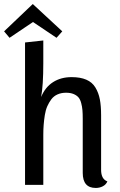

<svg xmlns="http://www.w3.org/2000/svg" viewBox="-44 -909 590 944"><path d="M-23.9 -754.9 117.2 -889.2 262.2 -754.9 233.9 -723.1 118.2 -800.8 2.9 -723.1ZM168.9 -599.1Q168.9 -488.8 158.2 -432.1Q178.2 -480.5 216.8 -505.1Q255.4 -529.8 308.1 -529.8Q351.1 -529.8 380.1 -517.3Q409.2 -504.9 424.8 -479.2Q440.4 -453.6 446.8 -421.1Q453.1 -388.7 453.1 -341.8V-74.2Q453.1 -28.3 483.9 -17.1Q477.5 -1.5 461.7 6.8Q445.8 15.1 426.8 15.1Q362.8 15.1 362.8 -59.1V-325.2Q362.8 -350.6 361.3 -367.7Q359.9 -384.8 355.2 -402.3Q350.6 -419.9 341.8 -430.2Q333 -440.4 317.6 -446.8Q302.2 -453.1 280.8 -453.1Q257.3 -453.1 238.8 -444.8Q220.2 -436.5 208.5 -420.9Q196.8 -405.3 188.5 -386.5Q180.2 -367.7 176.3 -342.8Q172.4 -317.9 170.7 -295.4Q168.9 -272.9 168.9 -246.1V0H79.1V-700.2L168.9 -710Z"/></svg>

Font: Sansita Light
Style: Regular
Weight: 300
Designer: Pablo Cosgaya
Foundry: Omnibus-Type
Version: Version 1.006;hotconv 1.0.109;makeotfexe 2.5.65596